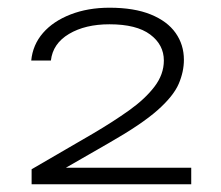

<svg xmlns="http://www.w3.org/2000/svg" viewBox="-20 -887 574 498"><path d="M61 -730Q65 -771 91.5 -801.5Q118 -832 163 -849.5Q208 -867 264 -867Q328 -867 371 -849.5Q414 -832 435.5 -801.5Q457 -771 457 -732Q457 -701 443.5 -669.5Q430 -638 389 -601.5Q348 -565 264 -517L151 -452H476V-409H62V-448L222 -541Q273 -571 314.5 -600.5Q356 -630 380.5 -662Q405 -694 405 -730Q405 -771 369.5 -797.5Q334 -824 264 -824Q201 -824 159 -799Q117 -774 112 -730Z"/></svg>

Font: Bounded
Style: Regular
Weight: 200
Designer: Vlad Churkin
Version: Version 1.0